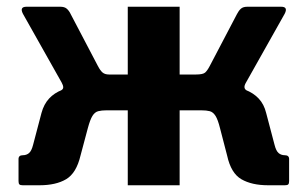

<svg xmlns="http://www.w3.org/2000/svg" viewBox="-20 -550 913 570"><path d="M47.4 0Q40.1 0 37.6 -2.6Q35 -5.1 35 -12.4V-77.9Q35 -89.2 48 -89.2Q58.4 -89.2 66.1 -95.5Q73.7 -101.9 78.3 -120.3L103.2 -214.8Q110.2 -240.6 125.6 -257.3Q140.9 -274.1 165.2 -283.4Q189.5 -292.6 223 -294.7L284.3 -328.8H359.3V-530H513.3V-328.8H589L650.3 -294.7Q683.8 -292.6 708.1 -283.4Q732.4 -274.1 748.1 -257.3Q763.8 -240.6 770.1 -214.8L795 -120.3Q799.6 -101.9 807.2 -95.5Q814.9 -89.2 825.3 -89.2Q838.3 -89.2 838.3 -77.9V-12.4Q838.3 -5.1 835.7 -2.6Q833.2 0 825.9 0H776Q727.5 0 696.6 -17.9Q665.8 -35.7 654.4 -87.7L633.2 -169.4Q626.9 -194.8 619.8 -206Q612.7 -217.2 602.8 -219.9Q592.9 -222.5 577.3 -222.5H513.3V0H359.3V-222.5H296.6Q281.7 -222.5 271.6 -219.9Q261.4 -217.2 254.5 -206Q247.5 -194.8 240.7 -169.4L218.9 -87.7Q206.6 -36 176.4 -18Q146.1 0 97.3 0ZM303.9 -267.5 160.6 -281.3Q167.9 -285 167.7 -291Q167.5 -297 163.1 -304.8L48.1 -509Q37.3 -530 58.7 -530H159.1Q171.7 -530 178.4 -524Q185.2 -518 189.8 -508.2L270.6 -354.1Q277.6 -340.6 284.5 -334.7Q291.5 -328.8 303.9 -328.8ZM561.6 -267.5V-328.8Q582.6 -328.8 589.1 -334.7Q595.7 -340.6 602.7 -354.1L683.5 -508.2Q688.4 -518 695 -524Q701.6 -530 714.2 -530H814.6Q836 -530 825.1 -509L710.2 -304.8Q700.2 -288 712.7 -281.3Z"/></svg>

Font: Libre Franklin Thin
Style: Regular
Weight: 100
Designer: Pablo Impallari, Rodrigo Fuenzalida, Nhung Nguyen
Foundry: Impallari Type
Version: Version 3.000